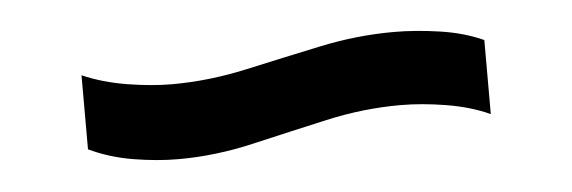

<svg xmlns="http://www.w3.org/2000/svg" viewBox="-26 -458 647 217"><g transform="rotate(-5 297.5 -350.0)"><path d="M170 -289Q146 -289 119 -293.5Q92 -298 69 -309V-393Q92 -383 119.5 -378.5Q147 -374 170 -374Q212 -374 255 -383.5Q298 -393 340.5 -402Q383 -411 425 -411Q449 -411 476.5 -407Q504 -403 526 -393V-309Q504 -319 476.5 -323.5Q449 -328 425 -328Q383 -328 340.5 -318.5Q298 -309 255 -299Q212 -289 170 -289Z"/></g></svg>

Font: Pathway Extreme 8pt Thin 12pt SemiBold
Style: Regular
Weight: 600
Version: Version 1.001;gftools[0.9.26]